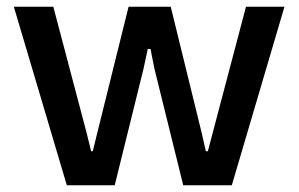

<svg xmlns="http://www.w3.org/2000/svg" viewBox="-20 -549 885 569"><path d="M178 0 21 -529H138L237 -154L250 -101H255L268 -154L361 -529H486L578 -154L590 -101H596L610 -154L709 -529H823L667 0H523L438 -344L426 -404H418L405 -344L320 0Z"/></svg>

Font: Hubot Sans Condensed ExtraLight Medium
Style: Regular
Weight: 500
Version: Version 2.000